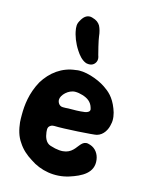

<svg xmlns="http://www.w3.org/2000/svg" viewBox="-117 -845 702 922"><g transform="rotate(15 234.0 -384.0)"><path d="M168.9 -736.3C164.1 -727.5 162.1 -717.8 163.1 -708C163.1 -704.1 163.1 -700.2 164.1 -696.3C168 -667 181.6 -631.8 202.1 -600.6C214.8 -581.1 230.5 -561.5 252.9 -552.7C257.8 -551.8 262.7 -550.8 267.6 -550.8C272.5 -550.8 276.4 -551.8 280.3 -552.7C289.1 -555.7 295.9 -561.5 300.8 -571.3C305.7 -582 304.7 -592.8 299.8 -605.5C298.8 -607.4 281.2 -678.7 280.3 -692.4C278.3 -712.9 273.4 -729.5 266.6 -743.2C258.8 -755.9 248 -765.6 225.6 -771.5C221.7 -772.5 217.8 -773.4 214.8 -773.4C196.3 -773.4 182.6 -762.7 169.9 -738.3C169.9 -738.3 168.9 -737.3 168.9 -736.3ZM155.3 -183.6C154.3 -199.2 152.3 -210.9 170.9 -219.7C173.8 -220.7 179.7 -221.7 184.6 -221.7C227.5 -219.7 380.9 -229.5 392.6 -233.4C424.8 -242.2 441.4 -274.4 445.3 -300.8C451.2 -322.3 446.3 -352.5 436.5 -376C416 -429.7 388.7 -450.2 364.3 -466.8C324.2 -494.1 254.9 -516.6 214.8 -507.8C147.5 -501 94.7 -460.9 60.5 -405.3C25.4 -341.8 19.5 -281.2 19.5 -233.4C19.5 -220.7 19.5 -209 20.5 -196.3C24.4 -162.1 32.2 -128.9 52.7 -100.6C69.3 -74.2 94.7 -51.8 122.1 -35.2C175.8 2 248 15.6 316.4 -5.9C374 -24.4 431.6 -52.7 421.9 -118.2C418 -145.5 401.4 -169.9 374 -178.7C304.7 -205.1 333 -79.1 191.4 -125C167 -132.8 158.2 -159.2 155.3 -183.6ZM226.6 -320.3C219.7 -319.3 210.9 -319.3 201.2 -319.3H200.2C181.6 -319.3 172.9 -336.9 172.9 -349.6C172.9 -373 206.1 -406.2 239.3 -406.2C251 -406.2 262.7 -404.3 275.4 -400.4C301.8 -392.6 322.3 -378.9 330.1 -350.6C331.1 -347.7 332 -344.7 332 -342.8C332 -333 324.2 -327.1 308.6 -324.2C281.2 -320.3 253.9 -320.3 226.6 -320.3Z"/></g></svg>

Font: Day Care
Style: Regular
Weight: 400
Designer: Noponies
Version: Version 1.000;PS 001.000;hotconv 1.0.88;makeotf.lib2.5.64775